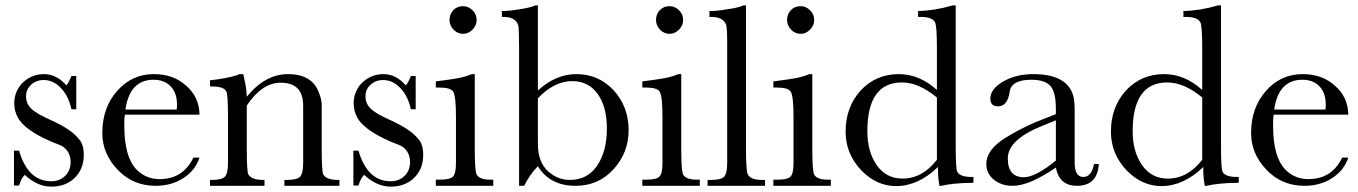

<svg xmlns="http://www.w3.org/2000/svg" viewBox="-20 -692 5056 715"><path d="M32 -131H51Q84 -17 171 -17Q202 -17 222.5 -37Q243 -57 243 -88Q243 -119 223 -139Q213 -149 194 -155.5Q175 -162 146 -176Q70 -213 47 -253Q33 -279 33 -307Q33 -330 41.5 -350Q50 -370 65 -384.5Q80 -399 100 -407.5Q120 -416 144 -416Q191 -416 227 -374Q236 -383 246 -409H264V-285H246Q236 -333 207.5 -363.5Q179 -394 143 -394Q115 -394 96 -376.5Q77 -359 77 -334Q77 -320 81.5 -309Q86 -298 96.5 -287.5Q107 -277 125.5 -266.5Q144 -256 171 -244Q246 -210 273 -175Q292 -156 292 -115Q292 -63 258.5 -30Q225 3 171 3Q119 3 72 -41Q58 -26 51 -1H32Z M445 -265 444 -256Q443 -251 443 -243Q443 -235 443 -222Q443 -107 489 -60Q524 -25 574 -25Q662 -25 700 -105H723Q707 -57 662.5 -28.5Q618 0 560 0Q475 0 418 -60Q361 -120 361 -196Q361 -291 416 -353Q471 -416 553 -416Q626 -416 673 -373Q722 -331 723 -265ZM638 -284Q639 -289 639 -294Q639 -299 639 -304Q639 -346 615.5 -370.5Q592 -395 552 -395Q463 -395 447 -284Z M886 -416Q890 -399 894 -378.5Q898 -358 899 -332Q968 -416 1052 -416Q1143 -416 1168 -346Q1178 -321 1178 -301V-136Q1178 -55 1184 -42Q1196 -22 1238 -22H1244V0H1039V-22H1049Q1085 -22 1097 -33.5Q1109 -45 1109 -85V-299Q1109 -384 1025 -384Q956 -384 899 -299V-136Q899 -52 905 -42Q918 -22 959 -22H965V0H762V-22H770Q805 -22 817 -33.5Q829 -45 829 -85V-256Q829 -340 823 -351Q814 -370 770 -370H762V-393Q820 -399 863 -412L872 -416Z M1296 -131H1315Q1348 -17 1435 -17Q1466 -17 1486.5 -37Q1507 -57 1507 -88Q1507 -119 1487 -139Q1477 -149 1458 -155.5Q1439 -162 1410 -176Q1334 -213 1311 -253Q1297 -279 1297 -307Q1297 -330 1305.5 -350Q1314 -370 1329 -384.5Q1344 -399 1364 -407.5Q1384 -416 1408 -416Q1455 -416 1491 -374Q1500 -383 1510 -409H1528V-285H1510Q1500 -333 1471.5 -363.5Q1443 -394 1407 -394Q1379 -394 1360 -376.5Q1341 -359 1341 -334Q1341 -320 1345.5 -309Q1350 -298 1360.5 -287.5Q1371 -277 1389.5 -266.5Q1408 -256 1435 -244Q1510 -210 1537 -175Q1556 -156 1556 -115Q1556 -63 1522.5 -30Q1489 3 1435 3Q1383 3 1336 -41Q1322 -26 1315 -1H1296Z M1654 -618Q1654 -639 1668 -654Q1682 -669 1705 -669Q1724 -669 1739.5 -654Q1755 -639 1755 -618Q1755 -597 1739.5 -581.5Q1724 -566 1705 -566Q1684 -566 1669 -581.5Q1654 -597 1654 -618ZM1748 -136Q1748 -55 1755 -42Q1765 -23 1806 -23H1817V0H1603V-23H1619Q1655 -23 1666.5 -34Q1678 -45 1678 -84V-256Q1678 -333 1668 -350Q1659 -366 1616 -366H1603V-389Q1645 -394 1678 -399.5Q1711 -405 1737 -416H1748Z M1913 0V-519Q1913 -586 1910 -597Q1901 -629 1855 -629H1849V-651H1853Q1883 -651 1941 -662Q1949 -664 1957 -666Q1965 -668 1973 -672H1983V-355Q2050 -416 2126 -416Q2209 -416 2265 -356Q2321 -295 2321 -207Q2321 -124 2265 -62Q2209 0 2123 0Q2028 0 1983 -73Q1953 -43 1932 0ZM1983 -158Q1983 -89 2020 -55Q2056 -22 2102 -22Q2168 -22 2204 -75.5Q2240 -129 2240 -213Q2240 -295 2205.5 -342.5Q2171 -390 2111 -390Q2044 -390 1983 -326Z M2423 -618Q2423 -639 2437 -654Q2451 -669 2474 -669Q2493 -669 2508.5 -654Q2524 -639 2524 -618Q2524 -597 2508.5 -581.5Q2493 -566 2474 -566Q2453 -566 2438 -581.5Q2423 -597 2423 -618ZM2517 -136Q2517 -55 2524 -42Q2534 -23 2575 -23H2586V0H2372V-23H2388Q2424 -23 2435.5 -34Q2447 -45 2447 -84V-256Q2447 -333 2437 -350Q2428 -366 2385 -366H2372V-389Q2414 -394 2447 -399.5Q2480 -405 2506 -416H2517Z M2758 -137Q2758 -55 2765 -42Q2776 -22 2818 -22H2829V0H2615V-22H2629Q2665 -22 2676.5 -34Q2688 -46 2688 -85V-533Q2688 -589 2684 -600Q2673 -629 2629 -629H2622V-651H2627Q2644 -651 2666 -654Q2688 -657 2716 -662Q2724 -664 2732 -666Q2740 -668 2748 -672H2758Z M2911 -618Q2911 -639 2925 -654Q2939 -669 2962 -669Q2981 -669 2996.5 -654Q3012 -639 3012 -618Q3012 -597 2996.5 -581.5Q2981 -566 2962 -566Q2941 -566 2926 -581.5Q2911 -597 2911 -618ZM3005 -136Q3005 -55 3012 -42Q3022 -23 3063 -23H3074V0H2860V-23H2876Q2912 -23 2923.5 -34Q2935 -45 2935 -84V-256Q2935 -333 2925 -350Q2916 -366 2873 -366H2860V-389Q2902 -394 2935 -399.5Q2968 -405 2994 -416H3005Z M3469 -514Q3469 -596 3462 -609Q3451 -629 3409 -629H3399V-651Q3460 -652 3528 -672H3539V-148Q3539 -62 3545 -52Q3555 -33 3598 -33H3605V-12L3598 -11Q3533 -11 3479 1Q3473 -27 3473 -60V-70Q3399 1 3317 1Q3245 1 3188 -57Q3129 -119 3129 -202Q3129 -293 3185 -355Q3242 -416 3327 -416Q3404 -416 3469 -357ZM3469 -329Q3401 -385 3339 -385Q3210 -385 3210 -203Q3210 -127 3245 -77Q3280 -27 3341 -27Q3415 -27 3469 -97Z M4072 -81Q4067 0 3990 0Q3925 0 3912 -68Q3813 0 3751 0Q3709 0 3681 -23Q3653 -46 3653 -81Q3653 -133 3720 -176Q3768 -207 3836 -237L3912 -267V-287Q3912 -348 3892 -371.5Q3872 -395 3820 -395Q3747 -395 3740 -351L3738 -340Q3729 -296 3696 -296Q3668 -296 3668 -325Q3668 -360 3715 -388Q3763 -416 3828 -416Q3949 -416 3975 -341Q3982 -324 3982 -276V-87Q3982 -33 4014 -33Q4045 -33 4054 -81ZM3858 -222Q3733 -171 3733 -102Q3733 -32 3793 -32Q3836 -32 3912 -94V-244Z M4457 -514Q4457 -596 4450 -609Q4439 -629 4397 -629H4387V-651Q4448 -652 4516 -672H4527V-148Q4527 -62 4533 -52Q4543 -33 4586 -33H4593V-12L4586 -11Q4521 -11 4467 1Q4461 -27 4461 -60V-70Q4387 1 4305 1Q4233 1 4176 -57Q4117 -119 4117 -202Q4117 -293 4173 -355Q4230 -416 4315 -416Q4392 -416 4457 -357ZM4457 -329Q4389 -385 4327 -385Q4198 -385 4198 -203Q4198 -127 4233 -77Q4268 -27 4329 -27Q4403 -27 4457 -97Z M4723 -265 4722 -256Q4721 -251 4721 -243Q4721 -235 4721 -222Q4721 -107 4767 -60Q4802 -25 4852 -25Q4940 -25 4978 -105H5001Q4985 -57 4940.5 -28.5Q4896 0 4838 0Q4753 0 4696 -60Q4639 -120 4639 -196Q4639 -291 4694 -353Q4749 -416 4831 -416Q4904 -416 4951 -373Q5000 -331 5001 -265ZM4916 -284Q4917 -289 4917 -294Q4917 -299 4917 -304Q4917 -346 4893.5 -370.5Q4870 -395 4830 -395Q4741 -395 4725 -284Z"/></svg>

Font: New Athena Unicode
Style: Regular
Weight: 400
Designer: J. Rusten 1997; rev. by R. Hancock 2001, 2002, rev. by D. Mastronarde 2002-2021
Foundry: GreekKeys New Athena Unicode
Version: Version 5.008